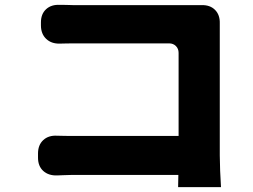

<svg xmlns="http://www.w3.org/2000/svg" viewBox="-20 -738 1040 788"><path d="M136 -108Q136 -143 157.5 -163Q179 -183 214 -181Q219 -181 237 -180.5Q255 -180 268 -180H713V-521Q713 -538 702 -549Q691 -560 674 -560H280Q266 -560 247.5 -559.5Q229 -559 226 -559Q191 -558 169.5 -578.5Q148 -599 148 -634V-646Q148 -681 169.5 -700.5Q191 -720 226 -718Q230 -718 241 -718Q252 -718 263.5 -717.5Q275 -717 280 -717H790Q790 -717 796.5 -717Q803 -717 807 -717Q842 -718 862.5 -697.5Q883 -677 882 -642Q882 -638 882 -639.5Q882 -641 882 -638.5Q882 -636 882 -619V-100Q882 -75 883.5 -37Q885 1 887 30H711L712 -20H273Q260 -20 239.5 -19Q219 -18 214 -18Q179 -17 157.5 -36.5Q136 -56 136 -91Z"/></svg>

Font: Chiron GoRound TC H
Style: Regular
Weight: 900
Designer: Ryoko NISHIZUKA 西塚涼子 (kana, bopomofo & ideographs); Paul D. Hunt (Latin, Greek & Cyrillic); Sandoll Communications 산돌커뮤니
Foundry: Adobe
Version: Version 1.000;hotconv 1.1.1;makeotfexe 2.6.0